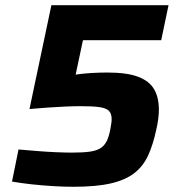

<svg xmlns="http://www.w3.org/2000/svg" viewBox="-20 -708 679 736"><path d="M261 8Q226 8 184 5.5Q142 3 101 -1.5Q60 -6 26 -12L51 -135Q86 -132 123 -129Q160 -126 195.5 -124.5Q231 -123 256 -123Q297 -123 323 -126.5Q349 -130 364.5 -139.5Q380 -149 389 -167Q398 -185 403 -213Q405 -225 406.5 -234Q408 -243 408 -251Q408 -273 397 -283.5Q386 -294 360 -297.5Q334 -301 289 -301Q263 -301 229.5 -299.5Q196 -298 160.5 -295.5Q125 -293 93 -290L177 -688H626L598 -554H298L270 -422Q296 -426 328 -428Q360 -430 391 -430Q467 -430 510 -413.5Q553 -397 571 -365.5Q589 -334 589 -288Q589 -271 586.5 -251.5Q584 -232 579 -211Q567 -154 548 -112.5Q529 -71 495 -44.5Q461 -18 405 -5Q349 8 261 8Z"/></svg>

Font: Saira Thin
Style: Bold Italic
Weight: 700
Italic angle: -12°
Version: Version 1.101